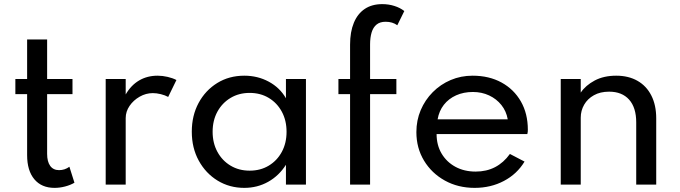

<svg xmlns="http://www.w3.org/2000/svg" viewBox="-20 -895 3295 931"><path d="M244.5 16Q181.5 16 146.5 -25.8Q111.5 -67.5 111.5 -143V-438.5H54.5V-512H111.5V-703.5H208.5V-512H331.5V-438.5H208.5V-149Q208.5 -111 223.5 -90.5Q238.5 -70 266.5 -70Q294.5 -70 316.5 -86.5L341 -9Q321.5 2.5 295.8 9.2Q270 16 244.5 16Z M492.5 0V-512H589.5V-437Q615 -481.5 654.5 -504.8Q694 -528 744 -528Q768 -528 792.8 -522.2Q817.5 -516.5 835.5 -507L795.5 -425Q780 -433.5 759.5 -438.5Q739 -443.5 721 -443.5Q687.5 -443.5 657.2 -426.2Q627 -409 608.2 -381.5Q589.5 -354 589.5 -322.5V0Z M1164.5 16Q1093 16 1035.2 -19.2Q977.5 -54.5 943.8 -116Q910 -177.5 910 -256.5Q910 -334.5 943 -395.8Q976 -457 1033.5 -492.5Q1091 -528 1164.5 -528Q1229.5 -528 1283.2 -499Q1337 -470 1366.5 -418.5V-512H1463.5V0H1366.5V-96Q1333 -43 1280.5 -13.5Q1228 16 1164.5 16ZM1190.5 -67.5Q1243 -67.5 1283.2 -91.8Q1323.5 -116 1346.5 -158.5Q1369.5 -201 1369.5 -256Q1369.5 -311 1346.5 -353.5Q1323.5 -396 1283.2 -420.2Q1243 -444.5 1190.5 -444.5Q1138.5 -444.5 1098 -420.2Q1057.5 -396 1034.2 -353.5Q1011 -311 1011 -256Q1011 -201.5 1034.2 -158.8Q1057.5 -116 1098 -91.8Q1138.5 -67.5 1190.5 -67.5Z M1677.5 0V-438.5H1621V-512H1677.5V-678.5Q1677.5 -740.5 1695.8 -784.5Q1714 -828.5 1748.8 -851.8Q1783.5 -875 1833.5 -875Q1864.5 -875 1892.2 -866.2Q1920 -857.5 1940.5 -841.5L1906.5 -772.5Q1883.5 -789.5 1850 -789.5Q1822.5 -789.5 1806 -776Q1789.5 -762.5 1782 -737.8Q1774.5 -713 1774.5 -679V-512H1902V-438.5H1774.5V0Z M2281.5 16Q2201 16 2137 -19.5Q2073 -55 2036 -116.2Q1999 -177.5 1999 -254.5Q1999 -311.5 2020 -361Q2041 -410.5 2078.5 -448.2Q2116 -486 2165.5 -507Q2215 -528 2271.5 -528Q2351.5 -528 2411.8 -495Q2472 -462 2505.8 -403Q2539.5 -344 2539.5 -266Q2539.5 -259.5 2539 -255.5Q2538.5 -251.5 2537 -245H2097Q2097 -191.5 2121.2 -150.5Q2145.5 -109.5 2188.2 -86.2Q2231 -63 2286.5 -63Q2339 -63 2380.5 -84.5Q2422 -106 2452.5 -148.5L2523.5 -111.5Q2487 -51 2423.2 -17.5Q2359.5 16 2281.5 16ZM2102 -316.5H2442Q2435 -356 2411.2 -385.8Q2387.5 -415.5 2351.8 -432.2Q2316 -449 2273 -449Q2228 -449 2191.8 -432.8Q2155.5 -416.5 2132.2 -386.8Q2109 -357 2102 -316.5Z M2699 0V-512H2796V-446Q2819.5 -481 2863.5 -504.5Q2907.5 -528 2968 -528Q3027.5 -528 3071 -503.2Q3114.5 -478.5 3138.2 -432Q3162 -385.5 3162 -321V0H3065V-301.5Q3065 -373.5 3030.5 -412Q2996 -450.5 2933.5 -450.5Q2890.5 -450.5 2859.8 -433.2Q2829 -416 2812.5 -387.2Q2796 -358.5 2796 -324.5V0Z"/></svg>

Font: Spartan Thin Medium
Style: Regular
Weight: 500
Version: Version 1.004